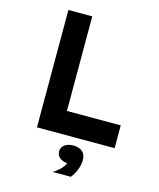

<svg xmlns="http://www.w3.org/2000/svg" viewBox="-149 -904 1047 1264"><g transform="rotate(15 375.0 -271.5)"><path d="M157.1 -800H319.8V-155.3H686.6V0H157.1ZM338.7 115Q338.7 87.4 360.8 70.4Q382.9 53.4 419.9 53.4Q456.8 53.4 478.9 70.4Q501 87.4 501 115Q501 142.6 478.9 159.6Q456.8 176.6 419.9 176.6Q382.9 176.6 360.8 159.6Q338.7 142.6 338.7 115ZM410.7 168.6 419.9 53.4Q460.8 53.4 482.9 73.4Q505 93.4 505 130Q505 161 491.9 195.3Q478.7 229.5 457.1 256.6H332.7Q366.4 236.2 387.9 212.2Q409.3 188.2 410.7 168.6Z"/></g></svg>

Font: Martian Mono VF sWd Rg
Style: Regular
Weight: 400
Width: 6
Monospace: yes
Designer: Roman Shamin
Foundry: Evil Martians
Version: Version 1.100